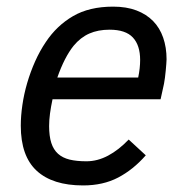

<svg xmlns="http://www.w3.org/2000/svg" viewBox="-20 -547 557 582"><path d="M139.2 -246.1Q134.3 -223.1 131.6 -203.1Q128.9 -183.1 128.9 -165Q128.9 -134.3 135.5 -113.8Q142.1 -93.3 156 -80.8Q169.9 -68.4 191.2 -63.2Q212.4 -58.1 242.2 -58.1Q275.4 -58.1 307.6 -75.2Q339.8 -92.3 370.1 -124L421.9 -76.2Q383.8 -32.7 338.1 -8.8Q292.5 15.1 231.9 15.1Q139.6 15.1 91.3 -29.3Q43 -73.7 43 -166Q43 -195.8 47.9 -229Q52.7 -262.2 62.5 -295.7Q72.3 -329.1 86.4 -360.8Q100.6 -392.6 119.1 -419.9Q151.9 -469.2 201.2 -498Q250.5 -526.9 323.2 -526.9Q363.3 -526.9 393.6 -515.4Q423.8 -503.9 444.1 -483.2Q464.4 -462.4 474.6 -432.9Q484.9 -403.3 484.9 -367.2Q484.9 -362.3 484.1 -353Q483.4 -343.8 482.4 -333Q481.4 -322.3 480 -311.5Q478.5 -300.8 477.1 -293L466.8 -246.1ZM398.9 -312Q404.8 -340.3 404.8 -365.2Q404.8 -409.7 382.8 -433.3Q360.8 -457 312 -457Q277.3 -457 250.7 -445.3Q224.1 -433.6 203.1 -408.2Q175.3 -373.5 153.8 -312Z"/></svg>

Font: Clear Sans
Style: Italic
Weight: 400
Italic angle: -12°
Foundry: Intel Corporation
Version: Version 1.00